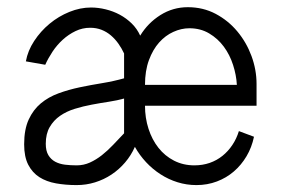

<svg xmlns="http://www.w3.org/2000/svg" viewBox="-20 -519 800 547"><path d="M53.7 -344.2Q59.1 -374.5 77.4 -402.3Q95.7 -430.2 121.3 -451.4Q147 -472.7 177.7 -485.1Q208.5 -497.6 239.3 -497.6Q259.8 -497.6 281 -492.4Q302.2 -487.3 321.3 -477.1Q340.3 -466.8 355.5 -451.9Q370.6 -437 379.4 -417.5Q401.4 -453.6 437 -476.1Q472.7 -498.5 515.1 -498.5Q558.6 -498.5 594.5 -479.5Q630.4 -460.4 656.2 -429.4Q682.1 -398.4 696.5 -359.4Q710.9 -320.3 710.9 -279.8V-217.8H393.1Q393.1 -183.1 403.1 -152.1Q413.1 -121.1 431.4 -97.9Q449.7 -74.7 475.8 -61.3Q502 -47.9 533.7 -47.9Q557.1 -47.9 577.4 -54.9Q597.7 -62 613.8 -75Q629.9 -87.9 641.8 -105.7Q653.8 -123.5 660.6 -145.5L703.6 -129.4Q697.3 -99.1 682.4 -74Q667.5 -48.8 646.2 -30.5Q625 -12.2 597.9 -2Q570.8 8.3 539.6 8.3Q511.7 8.3 485.8 0.2Q460 -7.8 437.3 -22.5Q414.6 -37.1 396 -57.1Q377.4 -77.1 364.3 -100.6Q353.5 -76.2 336.4 -56.2Q319.3 -36.1 297.6 -21.7Q275.9 -7.3 250.7 0.5Q225.6 8.3 198.2 8.3Q167 8.3 139.6 3.4Q112.3 -1.5 92.3 -14.2Q72.3 -26.9 60.5 -49.6Q48.8 -72.3 48.8 -107.9Q48.8 -150.4 61.8 -178.5Q74.7 -206.5 96.4 -224.6Q118.2 -242.7 147 -253.2Q175.8 -263.7 207.3 -270.3Q238.8 -276.9 271.5 -282.2Q304.2 -287.6 333.5 -295.9V-366.7Q326.7 -381.3 317.4 -394.5Q308.1 -407.7 296.1 -418Q284.2 -428.2 269.3 -434.1Q254.4 -439.9 236.8 -439.9Q214.8 -439.9 195.1 -430.4Q175.3 -420.9 158.7 -405.8Q142.1 -390.6 129.6 -371.8Q117.2 -353 108.9 -334.5ZM654.8 -277.3Q653.3 -305.2 644 -334Q634.8 -362.8 617.7 -386Q600.6 -409.2 575.9 -423.8Q551.3 -438.5 519.5 -438.5Q496.6 -438.5 473.9 -428.2Q451.2 -418 433.3 -397.9Q415.5 -377.9 404.3 -347.7Q393.1 -317.4 393.1 -277.3ZM333.5 -238.3Q314.5 -232.9 290.5 -229.2Q266.6 -225.6 241.7 -220.9Q216.8 -216.3 193.1 -209Q169.4 -201.7 151.1 -189Q132.8 -176.3 121.6 -157Q110.4 -137.7 110.4 -109.4Q110.4 -89.4 117.7 -77.1Q125 -64.9 137.2 -58.3Q149.4 -51.8 165.3 -49.8Q181.2 -47.9 198.2 -47.9Q218.3 -47.9 236.1 -55.9Q253.9 -64 270.3 -76.9Q286.6 -89.8 302.2 -106.2Q317.9 -122.6 333.5 -139.2Z"/></svg>

Font: SengPathom
Style: Regular
Weight: 400
Designer: John M. Durdin
Foundry: Lao Script for Windows
Version: Version 1.300